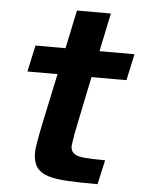

<svg xmlns="http://www.w3.org/2000/svg" viewBox="-49 -698 552 738"><g transform="rotate(5 226.5 -329.0)"><path d="M355 0Q288 0 240 -2.5Q192 -5 162.5 -14.5Q133 -24 119 -44.5Q105 -65 105 -100Q105 -111 108 -130Q111 -149 115 -170Q119 -191 122 -206L165 -408H49L71 -510H187L218 -658H349L318 -510H453L431 -408H296L258 -224Q253 -202 250 -184.5Q247 -167 245.5 -155.5Q244 -144 243 -137Q243 -120 254 -110Q265 -100 293.5 -97Q322 -94 376 -94Z"/></g></svg>

Font: Saira Expanded SemiBold
Style: Italic
Weight: 600
Width: 7
Italic angle: -12°
Designer: Hector Gatti with collaboration of the Omnibus-Type team
Foundry: Omnibus-Type
Version: Version 1.101